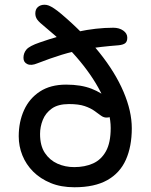

<svg xmlns="http://www.w3.org/2000/svg" viewBox="-20 -780 639 810"><path d="M294 10Q237 10 193.5 -8Q150 -26 120 -56Q90 -86 74.5 -124.5Q59 -163 59 -205Q59 -266 81.5 -315.5Q104 -365 148.5 -394Q193 -423 259 -423Q322 -423 366.5 -405.5Q411 -388 434.5 -363Q458 -338 458 -314Q458 -300 452 -292Q446 -284 429 -284Q417 -284 405.5 -292.5Q394 -301 378 -312.5Q362 -324 337 -332.5Q312 -341 271 -341Q225 -341 198.5 -322Q172 -303 160.5 -274Q149 -245 149 -215Q149 -165 169.5 -134.5Q190 -104 222.5 -89.5Q255 -75 293 -75Q338 -75 372.5 -90.5Q407 -106 427 -142Q447 -178 447 -240Q447 -302 413 -374.5Q379 -447 318 -521Q257 -595 175 -662Q145 -686 137 -697.5Q129 -709 129 -723Q129 -741 140 -750.5Q151 -760 168 -760Q177 -760 186 -756.5Q195 -753 208 -744.5Q221 -736 240 -720Q333 -641 399.5 -558Q466 -475 501 -393Q536 -311 536 -239Q536 -162 511 -106Q486 -50 432.5 -20Q379 10 294 10ZM138 -513Q112 -502 95.5 -509.5Q79 -517 79 -536Q79 -556 91.5 -571Q104 -586 148 -601Q228 -629 307 -646Q386 -663 458 -663Q483 -663 500 -651Q517 -639 517 -621Q517 -605 508.5 -598Q500 -591 480 -589Q403 -583 346 -573.5Q289 -564 240.5 -549Q192 -534 138 -513Z"/></svg>

Font: Shantell Sans Light
Style: Regular
Weight: 400
Version: Version 1.011;[c5ecc13dd]